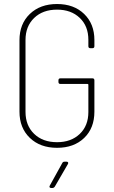

<svg xmlns="http://www.w3.org/2000/svg" viewBox="-20 -728 567 956"><path d="M77 -172V-528Q77 -609 128.5 -658.5Q180 -708 264 -708Q348 -708 399 -658.5Q450 -609 450 -529V-498Q450 -488 440 -488H430Q420 -488 420 -498V-530Q420 -598 377 -639Q334 -680 264 -680Q193 -680 150 -638.5Q107 -597 107 -529V-171Q107 -103 150 -61.5Q193 -20 264 -20Q334 -20 377 -61Q420 -102 420 -170V-306Q420 -310 416 -310H281Q271 -310 271 -320V-328Q271 -338 281 -338H440Q450 -338 450 -328V-172Q450 -90 399 -41Q348 8 264 8Q180 8 128.5 -41.5Q77 -91 77 -172ZM228 196 290 84Q293 77 302 77H311Q317 77 319 80.5Q321 84 318 89L253 201Q248 208 241 208H235Q229 208 227 204.5Q225 201 228 196Z"/></svg>

Font: Barlow Semi Condensed Thin
Style: Regular
Weight: 250
Width: 4
Designer: Jeremy Tribby
Foundry: Tribby Type
Version: Version 1.408